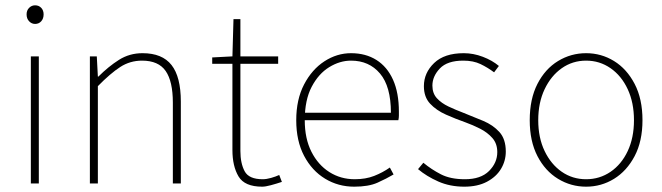

<svg xmlns="http://www.w3.org/2000/svg" viewBox="-20 -690 2490 722"><path d="M96 0V-478H126V0ZM112 -600Q99 -600 89.5 -610Q80 -620 80 -636Q80 -651 89.5 -660.5Q99 -670 112 -670Q126 -670 135 -660.5Q144 -651 144 -636Q144 -620 135 -610Q126 -600 112 -600Z M318 0V-478H344L348 -402H350Q388 -440 427.5 -465Q467 -490 516 -490Q590 -490 625 -445.5Q660 -401 660 -308V0H630V-304Q630 -384 603 -423Q576 -462 514 -462Q469 -462 432 -438Q395 -414 348 -366V0Z M966 12Q900 12 877 -26.5Q854 -65 854 -126V-450H778V-474L854 -478L858 -618H884V-478H1026V-450H884V-122Q884 -76 900 -46Q916 -16 968 -16Q982 -16 999.5 -21Q1017 -26 1030 -32L1040 -6Q1019 1 998.5 6.5Q978 12 966 12Z M1312 12Q1252 12 1202.5 -18Q1153 -48 1123.5 -104Q1094 -160 1094 -238Q1094 -316 1123.5 -372.5Q1153 -429 1200 -459.5Q1247 -490 1300 -490Q1355 -490 1395.5 -464.5Q1436 -439 1458 -390Q1480 -341 1480 -270Q1480 -263 1480 -255Q1480 -247 1478 -238H1116V-266H1450Q1450 -365 1409 -413.5Q1368 -462 1300 -462Q1258 -462 1218 -437.5Q1178 -413 1152 -363.5Q1126 -314 1126 -238Q1126 -169 1151 -119.5Q1176 -70 1218.5 -43Q1261 -16 1314 -16Q1355 -16 1387 -28.5Q1419 -41 1446 -60L1460 -34Q1433 -18 1399.5 -3Q1366 12 1312 12Z M1726 12Q1672 12 1628 -7.5Q1584 -27 1552 -54L1572 -78Q1602 -53 1638 -34.5Q1674 -16 1728 -16Q1788 -16 1819 -47Q1850 -78 1850 -118Q1850 -150 1831.5 -171Q1813 -192 1785.5 -206Q1758 -220 1730 -230Q1693 -243 1657 -259Q1621 -275 1597.5 -300Q1574 -325 1574 -366Q1574 -416 1612.5 -453Q1651 -490 1724 -490Q1760 -490 1795.5 -476.5Q1831 -463 1856 -442L1838 -418Q1814 -436 1787 -449Q1760 -462 1722 -462Q1662 -462 1634 -432.5Q1606 -403 1606 -368Q1606 -339 1623 -320.5Q1640 -302 1666.5 -289.5Q1693 -277 1722 -266Q1760 -251 1797 -235.5Q1834 -220 1858 -193.5Q1882 -167 1882 -120Q1882 -85 1864 -55Q1846 -25 1811 -6.5Q1776 12 1726 12Z M2184 12Q2127 12 2078.5 -17.5Q2030 -47 2001 -103Q1972 -159 1972 -238Q1972 -318 2001 -374.5Q2030 -431 2078.5 -460.5Q2127 -490 2184 -490Q2241 -490 2289 -460.5Q2337 -431 2366.5 -374.5Q2396 -318 2396 -238Q2396 -159 2366.5 -103Q2337 -47 2289 -17.5Q2241 12 2184 12ZM2184 -16Q2235 -16 2276 -44Q2317 -72 2340.5 -122Q2364 -172 2364 -238Q2364 -304 2340.5 -354.5Q2317 -405 2276 -433.5Q2235 -462 2184 -462Q2133 -462 2092.5 -433.5Q2052 -405 2028 -354.5Q2004 -304 2004 -238Q2004 -172 2028 -122Q2052 -72 2092.5 -44Q2133 -16 2184 -16Z"/></svg>

Font: Assistant ExtraLight ExtraLight
Style: Regular
Weight: 250
Version: Version 3.000